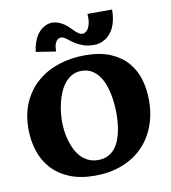

<svg xmlns="http://www.w3.org/2000/svg" viewBox="-81 -762 769 863"><g transform="rotate(-10 303.0 -331.0)"><path d="M284.2 29.8Q216.3 29.8 167.2 9.3Q118.2 -11.2 86.7 -46.4Q55.2 -81.5 40 -128.4Q24.9 -175.3 24.9 -228Q24.9 -298.8 49.6 -352.1Q74.2 -405.3 116.5 -440.7Q158.7 -476.1 214.4 -493.7Q270 -511.2 332 -511.2Q401.4 -511.2 449 -490.7Q496.6 -470.2 525.9 -435.8Q555.2 -401.4 568.1 -356.7Q581.1 -312 581.1 -263.2Q581.1 -196.8 559.8 -142.6Q538.6 -88.4 499.8 -50Q460.9 -11.7 406 9Q351.1 29.8 284.2 29.8ZM305.2 -444.8Q279.3 -444.8 260 -433.8Q240.7 -422.9 226.8 -405Q212.9 -387.2 203.6 -364.7Q194.3 -342.3 189 -319.1Q183.6 -295.9 181.4 -273.9Q179.2 -252 179.2 -235.8Q179.2 -218.3 181.6 -196.5Q184.1 -174.8 189.9 -152.8Q195.8 -130.9 205.6 -109.9Q215.3 -88.9 230 -72.8Q244.6 -56.6 264.4 -46.9Q284.2 -37.1 310.1 -37.1Q336.4 -37.1 355.2 -46.9Q374 -56.6 387 -72.8Q399.9 -88.9 407.7 -109.4Q415.5 -129.9 419.7 -151.1Q423.8 -172.4 425.3 -192.4Q426.8 -212.4 426.8 -228Q426.8 -249 424.6 -273.4Q422.4 -297.9 417.2 -322Q412.1 -346.2 403.1 -368.4Q394 -390.6 380.6 -407.5Q367.2 -424.3 348.4 -434.6Q329.6 -444.8 305.2 -444.8ZM488.3 -692.4Q488.3 -666.5 484.1 -646.7Q480 -627 473.4 -612.3Q466.8 -597.7 458 -587.2Q449.2 -576.7 440.4 -569.8Q419.4 -553.7 393.1 -550.3Q357.4 -548.3 334.2 -556.6Q311 -564.9 294.7 -575.7Q278.3 -586.4 266.4 -596.4Q254.4 -606.4 242.2 -608.4Q232.4 -608.9 225.1 -603.5Q218.3 -598.6 213.1 -586.4Q208 -574.2 208 -550.3L117.2 -564.5Q120.1 -586.4 125.5 -603Q130.9 -619.6 137.7 -631.8Q144.5 -644 152.6 -652.6Q160.6 -661.1 168.5 -666.5Q187 -679.2 208 -681.2Q227.1 -681.2 241.7 -675.5Q256.3 -669.9 268.1 -661.4Q279.8 -652.8 289.3 -643.1Q298.8 -633.3 307.4 -625.2Q315.9 -617.2 324.5 -612.3Q333 -607.4 343.3 -608.4Q354 -611.3 361.8 -621.1Q368.7 -629.4 373.3 -646.2Q377.9 -663.1 376 -692.4Z"/></g></svg>

Font: Peralta
Style: Regular
Weight: 400
Designer: Astigmatic (AOETI)
Foundry: Astigmatic (AOETI)
Version: Version 1.000